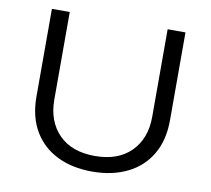

<svg xmlns="http://www.w3.org/2000/svg" viewBox="-76 -753 931 848"><g transform="rotate(10 389.5 -328.5)"><path d="M389 10Q299 10 231.5 -23.5Q164 -57 127 -120.5Q90 -184 90 -273V-667H170V-274Q170 -177 227.5 -118.5Q285 -60 389 -60Q493 -60 551 -118.5Q609 -177 609 -274V-667H689V-273Q689 -184 652 -120.5Q615 -57 547 -23.5Q479 10 389 10Z"/></g></svg>

Font: Madhuban Light
Style: Regular
Weight: 300
Designer: jaikishan Patel
Foundry: MagicType
Version: Version 1.000